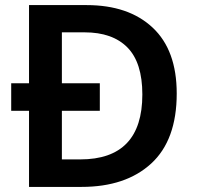

<svg xmlns="http://www.w3.org/2000/svg" viewBox="-20 -734 772 754"><path d="M320 -714Q485 -714 579.5 -625.5Q674 -537 674 -367Q674 -184 574 -92Q474 0 300 0H94V-299H24V-407H94V-714ZM312 -607H223V-407H372V-299H223V-108H295Q539 -108 539 -363Q539 -488 480.5 -547.5Q422 -607 312 -607Z"/></svg>

Font: Noto Sans Meetei Mayek SemiBold
Style: Regular
Weight: 600
Designer: Monotype Design Team and Neelakash Kshetrimayum
Foundry: Monotype Imaging Inc.
Version: Version 2.002; ttfautohint (v1.8.4.7-5d5b)